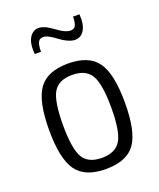

<svg xmlns="http://www.w3.org/2000/svg" viewBox="-133 -776 721 871"><g transform="rotate(-20 228.0 -341.0)"><path d="M164 -694Q190 -691 226 -664Q262 -637 284 -634Q306 -631 314.5 -644Q323 -657 323 -689H354Q358 -639 340.5 -611.5Q323 -584 291 -587Q262 -590 225.5 -617.5Q189 -645 171 -648Q149 -651 140.5 -637Q132 -623 132 -589H102Q97 -642 115 -669.5Q133 -697 164 -694ZM411 -242Q411 -103 370 -45.5Q329 12 228 12Q128 12 86.5 -45.5Q45 -103 45 -242Q45 -381 86.5 -439Q128 -497 228 -497Q328 -497 369.5 -439.5Q411 -382 411 -242ZM319.5 -399Q294 -442 228 -442Q162 -442 137 -399Q112 -356 112 -242Q112 -128 137 -85Q162 -42 228 -42Q294 -42 319.5 -85Q345 -128 345 -242Q345 -356 319.5 -399Z"/></g></svg>

Font: exo2condensed_l
Style: Regular
Weight: 300
Width: 3
Designer: Natanael Gama
Version: Version 1.001;PS 001.001;hotconv 1.0.70;makeotf.lib2.5.58329